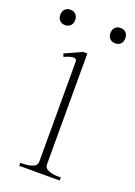

<svg xmlns="http://www.w3.org/2000/svg" viewBox="-125 -654 496 705"><g transform="rotate(20 123.0 -301.5)"><path d="M-4 -573Q-4 -587 4 -595Q12 -603 25 -603Q38 -603 46 -595Q54 -587 54 -573Q54 -559 46 -551Q38 -543 25 -543Q12 -543 4 -551Q-4 -559 -4 -573ZM192 -573Q192 -587 200 -595Q208 -603 221 -603Q234 -603 242 -595Q250 -587 250 -573Q250 -559 242 -551Q234 -543 221 -543Q208 -543 200 -551Q192 -559 192 -573ZM44 -12H55Q77 -12 92.5 -18.5Q108 -25 108 -39V-430Q108 -442 96 -442Q89 -442 78 -438.5Q67 -435 60 -431L55 -443L121 -473H138V-39Q138 -25 153.5 -18.5Q169 -12 191 -12H202V0H44Z"/></g></svg>

Font: Taviraj Thin
Style: Regular
Weight: 250
Designer: Katatrad Team
Foundry: CadsonDemak
Version: Version 1.001